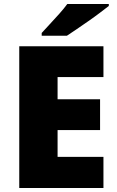

<svg xmlns="http://www.w3.org/2000/svg" viewBox="-20 -947 589 967"><path d="M501 0H77V-714H501V-559H270V-447H484V-292H270V-157H501ZM528 -917Q510 -903 483 -882.5Q456 -862 425 -840.5Q394 -819 365.5 -799.5Q337 -780 317 -767H190V-781Q207 -800 231 -825.5Q255 -851 279 -878Q303 -905 319 -927H528Z"/></svg>

Font: Noto Sans Thaana Black
Style: Regular
Weight: 900
Designer: David Williams
Foundry: Google Inc.
Version: Version 3.001; ttfautohint (v1.8.4.7-5d5b)